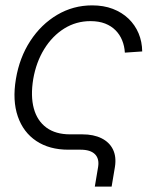

<svg xmlns="http://www.w3.org/2000/svg" viewBox="-20 -552 563 708"><path d="M329.6 136.2 341.8 63.5Q346.7 33.2 330.1 16.6Q313.5 0 277.3 0H231.9Q162.1 0 114 -32Q65.9 -64 45.7 -122.6Q25.4 -181.2 38.6 -260.3Q51.8 -339.8 91.8 -401.1Q131.8 -462.4 190.9 -497.3Q250 -532.2 319.8 -532.2Q362.3 -532.2 396 -519.3Q429.7 -506.3 453.9 -483.2Q478 -460 491 -429.2Q503.9 -398.4 504.4 -362.3L440.4 -357.9Q439 -382.3 430.4 -403.3Q421.9 -424.3 406.2 -440.2Q390.6 -456.1 367.7 -465.1Q344.7 -474.1 313.5 -474.1Q260.7 -474.1 216.8 -446.8Q172.9 -419.4 143.1 -371.1Q113.3 -322.8 102.5 -260.3Q92.3 -197.8 104.7 -152.1Q117.2 -106.4 151.1 -81.5Q185.1 -56.6 238.3 -56.6H283.7Q325.2 -56.6 354.2 -42.2Q383.3 -27.8 396.5 -1Q409.7 25.9 403.8 63.5L391.6 136.2Z"/></svg>

Font: Inter 28pt Light
Style: Italic
Weight: 300
Italic angle: -9.3988°
Designer: Rasmus Andersson
Foundry: rsms
Version: Version 4.001;git-66647c0bb